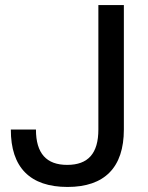

<svg xmlns="http://www.w3.org/2000/svg" viewBox="-20 -739 592 769"><path d="M250.5 9.8C398.9 9.8 476.1 -68.4 476.1 -220.2V-718.8H374V-220.2C374 -124.5 333 -78.6 249 -78.6C166 -78.6 124 -124.5 124 -220.2H23.4C22.9 -68.4 100.6 9.8 250.5 9.8Z"/></svg>

Font: Winston
Style: Regular
Weight: 400
Designer: Vernon Adams, Kim Jin-seong, David Berlow, Cristiano Sobral
Foundry: The Winston Project Authors
Version: Version 3.004